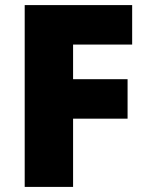

<svg xmlns="http://www.w3.org/2000/svg" viewBox="-20 -734 579 754"><path d="M267 0H77V-714H499V-559H267V-423H481V-268H267Z"/></svg>

Font: Noto Sans Armenian Black
Style: Regular
Weight: 900
Version: Version 2.007